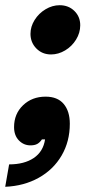

<svg xmlns="http://www.w3.org/2000/svg" viewBox="-77 -547 328 737"><path d="M40 -417Q40 -445 56 -470.5Q72 -496 98 -511.5Q124 -527 152 -527Q186 -527 208.5 -505Q231 -483 231 -450Q231 -421 215 -395Q199 -369 173 -353.5Q147 -338 119 -338Q85 -338 62.5 -361Q40 -384 40 -417ZM-42 84Q16 84 52.5 59.5Q89 35 96 -12H84Q76 0 66 5.5Q56 11 40 11Q14 11 -4.5 -8Q-23 -27 -23 -59Q-23 -110 11.5 -143Q46 -176 98 -176Q144 -176 167.5 -148Q191 -120 191 -72Q191 -4 159.5 50Q128 104 71.5 135.5Q15 167 -57 170Z"/></svg>

Font: Open Sauce Sans Black Italic
Style: Regular
Weight: 900
Italic angle: -10°
Designer: Alfredo Marco Pradil
Foundry: Creative Sauce Fz LLC
Version: Version 1.477